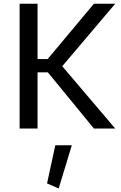

<svg xmlns="http://www.w3.org/2000/svg" viewBox="-20 -707 668 1056"><path d="M284.2 91.8H375L302.7 329.6L238.8 301.8ZM496.6 -686.5H613.8L322.3 -342.8L613.8 0H496.6L243.2 -309.1H186.5V0H87.9V-686.5H186.5V-382.3H242.2Z"/></svg>

Font: Estedad-FD Medium
Style: Regular
Weight: 500
Designer: Amin Abedi
Version: Version 7.3